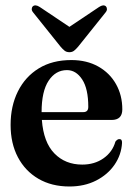

<svg xmlns="http://www.w3.org/2000/svg" viewBox="-20 -667 482 697"><path d="M424 -270Q424 -231.5 385 -231.5H132Q138 -150.5 177.5 -110Q217 -69.5 278.5 -69.5Q323.5 -69.5 356 -92.5Q388.5 -115.5 399 -153Q406.5 -162.5 413.5 -162Q423.5 -162.5 423 -148Q420.5 -105 395.8 -69Q371 -33 328.8 -11.5Q286.5 10 232 10Q167.5 10 119.5 -18Q71.5 -46 45 -96.2Q18.5 -146.5 18.5 -213.5Q18.5 -282 45 -335.2Q71.5 -388.5 120.8 -418.8Q170 -449 239 -449Q295 -449 336.8 -425.5Q378.5 -402 401.2 -361.5Q424 -321 424 -270ZM223 -412.5Q182 -412.5 156.5 -374Q131 -335.5 131 -260H282.5Q300.5 -260 300.5 -279Q300.5 -345 278.2 -378.8Q256 -412.5 223 -412.5ZM264 -498Q256 -488.5 249 -483Q242 -477.5 232 -477.5Q221.5 -477.5 214.5 -483Q207.5 -488.5 199.5 -498L101 -621Q95 -628 95.2 -634.2Q95.5 -640.5 99 -644Q108.5 -652 124.5 -641.5L232 -569.5L339.5 -641.5Q355.5 -652 364.5 -644Q368 -640.5 368.2 -634.2Q368.5 -628 362.5 -621Z"/></svg>

Font: Fraunces 144pt Soft SemiBold
Style: Regular
Weight: 600
Version: Version 1.000;[b76b70a41]